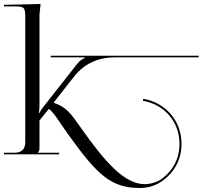

<svg xmlns="http://www.w3.org/2000/svg" viewBox="-20 -770 1011 958"><path d="M0 0H275V-8H169V-10C176 -17 177 -20 177 -36V-169L224 -227C251 -206 279 -157 312 -111L327 -90C469 107 537 168 679 168C728.3 168 767.9 150.5 799 126C846.7 88.4 885.6 30.4 885.6 -52.7C885.6 -171.6 801 -259.7 694.8 -276.9L693.2 -267.1C794.9 -250.5 875.6 -166.5 875.6 -52.7C875.6 27 838.6 82.1 792.8 118.2C766.1 139.1 729.4 148.9 702.3 148.9C601.4 148.9 505.4 39.5 388 -126L374 -146C335 -201 311 -236 249 -257V-260L350.5 -389C400.9 -453.1 472.1 -484 553 -484H971V-492H233V-484H403V-481C388.7 -473.3 381.2 -472 360 -445L195 -235C185.3 -222.7 178 -209 177 -206L174 -208C175 -212 177 -227 177 -242V-689C177 -707 180 -723 182 -743V-750L0 -746V-738H53C101 -738 106 -733 106 -685V-61C106 -26 88 -8 53 -8H0Z"/></svg>

Font: FoglihtenNo04
Style: Regular
Weight: 500
Designer: gluk (gluksza@wp.pl)
Foundry: gluk (gluksza@wp.pl)
Version: Version 0.70